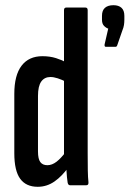

<svg xmlns="http://www.w3.org/2000/svg" viewBox="-20 -712 498 738"><path d="M125 6Q80 6 57.5 -25Q35 -56 35 -123V-351Q35 -423 63 -459.5Q91 -496 143 -496Q172 -496 195.5 -488.5Q219 -481 237 -471V-396Q198 -416 174 -416Q151 -416 138.5 -398.5Q126 -381 126 -343V-130Q126 -101 135 -89Q144 -77 162 -77Q180 -77 197.5 -90.5Q215 -104 235 -131L245 -72Q219 -35 189.5 -14.5Q160 6 125 6ZM249 0Q242 0 240 -10Q237 -29 235.5 -56Q234 -83 234 -99L226 -111V-673Q226 -683 235 -683H308Q317 -683 317 -673V-123Q317 -84 317.5 -56.5Q318 -29 320 -12Q321 0 312 0ZM387 -532Q381 -532 382 -541L396 -602Q387 -605 379.5 -613Q372 -621 372 -636V-651Q372 -672 383.5 -682Q395 -692 416 -692Q436 -692 447 -682Q458 -672 458 -651V-636Q458 -626 456.5 -616Q455 -606 450 -594L431 -539Q429 -532 424 -532Z"/></svg>

Font: Sofia Sans Extra Condensed SemiBold
Style: Regular
Weight: 600
Designer: Botio Nikoltchev, Ani Petrova
Foundry: lettersoup
Version: Version 4.101